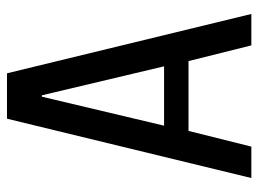

<svg xmlns="http://www.w3.org/2000/svg" viewBox="-115 -625 740 550"><g transform="rotate(-90 255.0 -350.0)"><path d="M155 -180 110 0H20L190 -700H320L490 0H400L355 -180ZM257 -600H253L170 -250H340Z"/></g></svg>

Font: Cuprum
Style: Regular
Weight: 400
Designer: Jovanny Lemonad
Foundry: Jovanny Lemonad
Version: Version 1.002